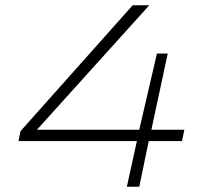

<svg xmlns="http://www.w3.org/2000/svg" viewBox="-20 -708 785 728"><path d="M461 0 499 -173H50L58 -211L483 -688H546L120 -216H508L575 -505H616L554 -216H679L670 -173H544L508 0Z"/></svg>

Font: Saira Expanded ExtraLight
Style: Italic
Weight: 250
Width: 7
Italic angle: -12°
Designer: Hector Gatti with collaboration of the Omnibus-Type team
Foundry: Omnibus-Type
Version: Version 1.101